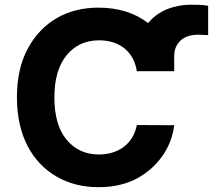

<svg xmlns="http://www.w3.org/2000/svg" viewBox="-20 -769 886 799"><path d="M50.4 -363.6Q50.4 -482.6 95.2 -566.1Q117.9 -608.3 148.6 -640.4Q179.3 -672.6 216.8 -694.1Q254.3 -715.6 297.8 -726.4Q341.3 -737.2 389.2 -737.2Q513.1 -737.2 596.6 -672.9Q611.5 -691.8 630.9 -706Q650.2 -720.2 673.1 -729.8Q696 -739.3 721.6 -744.3Q747.2 -749.3 774.1 -749.3Q793.3 -749.3 810.2 -748.8Q827.1 -748.2 846.2 -745V-622.9Q842 -622.9 836.3 -623.2Q830.6 -623.6 824.8 -623.8Q818.9 -623.9 813.2 -624.3Q807.5 -624.6 803.3 -624.6Q786.2 -624.6 768.6 -620.2Q751.1 -615.8 737 -605.1Q723 -594.5 714 -577.1Q704.9 -559.7 704.9 -533.7V-472.7H549.4Q544.7 -503.9 531.2 -527.9Q517.8 -551.8 497.2 -568.2Q476.6 -584.5 450.1 -592.9Q423.7 -601.2 392.8 -601.2Q308.2 -601.2 257.5 -539.4Q206.3 -477.3 206.3 -363.6Q206.3 -247.9 257.8 -186.8Q308.9 -126.1 391.7 -126.1Q421.5 -126.1 447.6 -134.1Q473.7 -142 494.5 -157.5Q515.3 -172.9 529.5 -195.8Q543.7 -218.8 549.4 -248.6L704.9 -247.9Q700.6 -212.4 687.9 -179.7Q675.1 -147 655 -118.8Q634.9 -90.6 608.5 -67.1Q582 -43.7 550.4 -26.6Q483 9.9 389.2 9.9Q291.9 9.9 215.6 -34.1Q177.2 -56.1 146.7 -88.2Q116.1 -120.4 94.6 -161.8Q73.2 -203.1 61.8 -253.7Q50.4 -304.3 50.4 -363.6Z"/></svg>

Font: Inter P
Style: Bold
Weight: 700
Designer: Rasmus Andersson
Foundry: rsms
Version: Version 3.018;git-588b23468